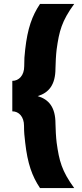

<svg xmlns="http://www.w3.org/2000/svg" viewBox="-20 -818 420 983"><path d="M185 145H360C296 57 283 6 270 -88C267 -110 264 -163 264 -185C264 -269 230 -309 173 -326C230 -343 264 -384 264 -468C264 -490 267 -543 270 -565C283 -659 296 -710 360 -798H185C144 -737 121 -672 109 -565C105 -530 104 -514 104 -479C104 -432 77 -404 43 -404V-248C77 -248 103 -220 103 -174C103 -139 105 -123 109 -88C121 19 144 84 185 145Z"/></svg>

Font: Kreadon Extra Bold
Style: Regular
Weight: 800
Designer: kohakuno
Foundry: StudioGnu
Version: Version 1.000;Glyphs 3.1.2 (3151)